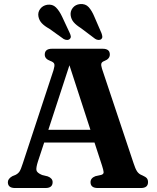

<svg xmlns="http://www.w3.org/2000/svg" viewBox="-20 -945 787 965"><path d="M244.5 -29.5Q244.5 0 208.5 0H55.5Q19.5 0 19.5 -29.5Q19.5 -46.5 42 -59.5L58 -66Q71 -72.5 78 -83Q85 -93.5 94.5 -123.5L249 -592.5Q255.5 -614 253 -623.2Q250.5 -632.5 232.5 -639Q205 -649 205 -670.5Q205 -700 241.5 -700H496Q532 -700 532 -671Q532 -649 504.5 -638.5Q492 -634 489.5 -625.8Q487 -617.5 492.5 -600L651 -125.5Q660 -97 669.2 -83.2Q678.5 -69.5 695.5 -63.5Q712.5 -56 718.2 -48.8Q724 -41.5 724 -29.5Q724 0 688 0H471.5Q435 0 435 -29.5Q435 -50 459.5 -59.5L489 -66Q501.5 -70 500.8 -80Q500 -90 493 -112L455 -228.5H202L171 -134.5Q161 -103.5 163 -90Q165 -76.5 191.5 -65.5L220 -58.5Q244.5 -49 244.5 -29.5ZM223 -292.5H434.5L329 -617ZM454.5 -860.5 490 -778.5Q493.5 -769 494.2 -761.5Q495 -754 489 -748.5Q483 -743.5 474.2 -744.2Q465.5 -745 458 -750L387 -803.5Q363 -818.5 350.2 -833.5Q337.5 -848.5 335 -869Q333 -889.5 346 -905.8Q359 -922 382 -924.5Q409.5 -927 425.8 -909Q442 -891 454.5 -860.5ZM292.5 -860.5 330.5 -779Q334.5 -770.5 335.8 -763Q337 -755.5 331 -749.5Q325.5 -744 316.8 -744.2Q308 -744.5 300 -749L228 -800.5Q203.5 -814 190 -828.5Q176.5 -843 173 -863Q169.5 -883.5 182 -900.2Q194.5 -917 217 -921Q244 -925 261.2 -907.8Q278.5 -890.5 292.5 -860.5Z"/></svg>

Font: Fraunces 9pt Soft SemiBold
Style: Regular
Weight: 600
Version: Version 1.000;[b76b70a41]